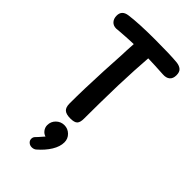

<svg xmlns="http://www.w3.org/2000/svg" viewBox="-296 -784 1172 1172"><g transform="rotate(45 290.0 -198.0)"><path d="M548 -635Q548 -606 531.5 -592Q515 -578 485 -580Q402 -585 353 -586Q345 -483 340 -338Q336 -174 336 -48Q336 -16 323.5 -3Q311 10 276 10Q240 10 224 -4Q208 -18 208 -52Q208 -173 216 -338L224 -483Q225 -524 229 -585Q188 -584 120 -579L96 -577L86 -576Q61 -576 46.5 -592Q32 -608 32 -634Q32 -679 81 -686Q159 -697 303 -697Q433 -697 494 -691Q519 -688 533.5 -675.5Q548 -663 548 -635ZM354 138Q354 175 329.5 215Q305 255 262 292Q250 301 234 301Q218 301 206.5 291Q195 281 195 266Q195 254 202 245Q205 241 218 228Q244 199 247 195Q229 190 217 174Q205 158 205 138Q205 107 227 85.5Q249 64 280 64Q310 64 332 85.5Q354 107 354 138Z"/></g></svg>

Font: Mali SemiBold
Style: Regular
Weight: 600
Designer: Kitiyaporn Chalermlarp | Katatrad Aksorn Co.,Ltd.
Foundry: Cadson Demak Co.,Ltd.
Version: Version 1.000; ttfautohint (v1.6)